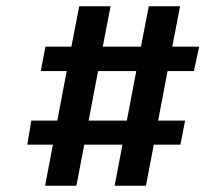

<svg xmlns="http://www.w3.org/2000/svg" viewBox="-20 -626 656 613"><path d="M124 -33 148.9 -164.1H67.1L80 -241H163L192.9 -399H110.1L125.1 -477H207.9L233 -606H333L308.1 -477H430L455 -606H554.9L530 -477H615.9L599.1 -399H515L484.9 -241H571L556 -164.1H471L446 -33H346L370.9 -164.1H249L223.9 -33ZM263 -241H385L415 -399H293.1Z"/></svg>

Font: Karla
Style: Italic
Weight: 400
Italic angle: -8°
Designer: Jonathan Pinhorn
Version: Version 2.004;gftools[0.9.33]